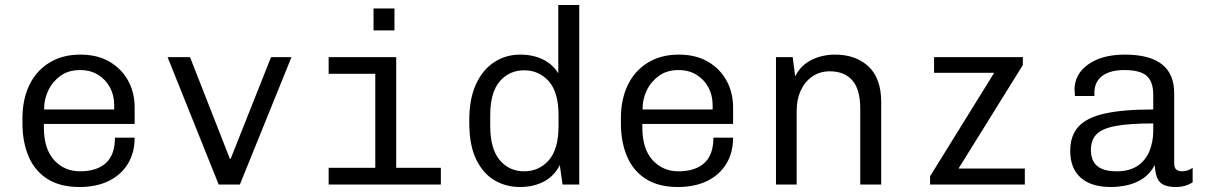

<svg xmlns="http://www.w3.org/2000/svg" viewBox="-20 -740 4840 770"><path d="M299 10Q221 10 170 -22.5Q119 -55 94.5 -113Q70 -171 70 -246V-265Q70 -342 98 -399.5Q126 -457 178.5 -489Q231 -521 302 -521Q370 -521 418.5 -493Q467 -465 493.5 -417Q520 -369 520 -309V-243H156V-229Q156 -143 197 -98Q238 -53 301 -53Q368 -53 404.5 -86Q441 -119 441 -188H520Q520 -127 492.5 -82.5Q465 -38 415.5 -14Q366 10 299 10ZM157 -301H438V-318Q438 -358 421 -389.5Q404 -421 373.5 -440Q343 -459 301 -459Q254 -459 222 -435.5Q190 -412 173.5 -377Q157 -342 157 -305Z M857 0 652 -511H742L902 -103H905L1067 -511H1149L942 0Z M1485 0V-444H1298V-511H1569V0ZM1298 0V-67H1748V0ZM1478 -618V-706H1562V-618Z M2065 10Q2010 10 1964 -16.5Q1918 -43 1890 -100Q1862 -157 1862 -248V-259Q1862 -344 1889 -402.5Q1916 -461 1962.5 -491Q2009 -521 2066 -521Q2118 -521 2157.5 -501.5Q2197 -482 2219 -446V-720H2303V0H2236L2225 -78Q2203 -34 2161.5 -12Q2120 10 2065 10ZM2082 -53Q2142 -53 2181 -97.5Q2220 -142 2220 -235V-277Q2220 -370 2181 -414Q2142 -458 2082 -458Q2022 -458 1984 -413.5Q1946 -369 1946 -277V-236Q1946 -143 1984 -98Q2022 -53 2082 -53Z M2699 10Q2621 10 2570 -22.5Q2519 -55 2494.5 -113Q2470 -171 2470 -246V-265Q2470 -342 2498 -399.5Q2526 -457 2578.5 -489Q2631 -521 2702 -521Q2770 -521 2818.5 -493Q2867 -465 2893.5 -417Q2920 -369 2920 -309V-243H2556V-229Q2556 -143 2597 -98Q2638 -53 2701 -53Q2768 -53 2804.5 -86Q2841 -119 2841 -188H2920Q2920 -127 2892.5 -82.5Q2865 -38 2815.5 -14Q2766 10 2699 10ZM2557 -301H2838V-318Q2838 -358 2821 -389.5Q2804 -421 2773.5 -440Q2743 -459 2701 -459Q2654 -459 2622 -435.5Q2590 -412 2573.5 -377Q2557 -342 2557 -305Z M3092 0V-511H3159L3169 -434Q3192 -479 3235 -500Q3278 -521 3329 -521Q3412 -521 3463 -473.5Q3514 -426 3514 -330V0H3430V-303Q3430 -382 3398 -418Q3366 -454 3308 -454Q3268 -454 3238 -433.5Q3208 -413 3191.5 -377.5Q3175 -342 3175 -296V0Z M3710 0V-33L3967 -448H3726V-511H4082V-479L3824 -64H4090V0Z M4435 10Q4356 10 4314 -27.5Q4272 -65 4272 -135Q4272 -195 4304.5 -231.5Q4337 -268 4410 -284.5Q4483 -301 4605 -301V-359Q4605 -413 4578.5 -436Q4552 -459 4489 -459Q4432 -459 4400.5 -435.5Q4369 -412 4369 -368V-355H4291Q4290 -374 4289.5 -379.5Q4289 -385 4289 -384Q4289 -383 4289 -380Q4289 -377 4289 -378Q4289 -443 4344.5 -482Q4400 -521 4491 -521Q4590 -521 4639.5 -482.5Q4689 -444 4689 -366V-85Q4689 -67 4697.5 -60Q4706 -53 4720 -53Q4744 -53 4763 -67V-9Q4750 0 4732.5 5Q4715 10 4696 10Q4668 10 4649.5 2.5Q4631 -5 4622 -24Q4613 -43 4611 -78Q4593 -44 4565 -25Q4537 -6 4503.5 2Q4470 10 4435 10ZM4459 -53Q4509 -53 4541.5 -74.5Q4574 -96 4589.5 -133.5Q4605 -171 4605 -216V-245Q4510 -245 4455.5 -235Q4401 -225 4378 -202Q4355 -179 4355 -138Q4355 -96 4380 -74.5Q4405 -53 4459 -53Z"/></svg>

Font: Chivo Mono Light
Style: Regular
Weight: 300
Monospace: yes
Designer: Hector Gatti
Foundry: Omnibus-Type
Version: Version 1.008